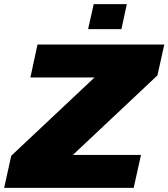

<svg xmlns="http://www.w3.org/2000/svg" viewBox="-35 -902 809 922"><path d="M-15 0 19 -154 419 -530H111L145 -688H754L721 -540L315 -158H642L607 0ZM388 -762 415 -882H574L548 -762Z"/></svg>

Font: Saira Expanded ExtraBold
Style: Italic
Weight: 800
Width: 7
Italic angle: -12°
Designer: Hector Gatti with collaboration of the Omnibus-Type team
Foundry: Omnibus-Type
Version: Version 1.101